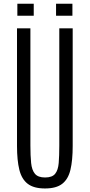

<svg xmlns="http://www.w3.org/2000/svg" viewBox="-20 -1013 487 1042"><path d="M224.1 9.8Q163.6 9.8 130.6 -15.4Q97.7 -40.5 85 -91.6Q72.3 -142.6 72.3 -220.7V-859.4H145V-223.1Q145 -167.5 148.9 -128.7Q152.8 -89.8 169.7 -69.8Q186.5 -49.8 224.6 -49.8Q263.2 -49.8 279.3 -69.8Q295.4 -89.8 298.6 -128.4Q301.8 -167 301.8 -222.7V-859.4H374.5V-220.7Q374.5 -142.6 362.3 -91.6Q350.1 -40.5 317.6 -15.4Q285.2 9.8 224.1 9.8ZM284.2 -927.7V-992.7H373V-927.7ZM74.2 -927.7V-992.7H163.1V-927.7Z"/></svg>

Font: Antonio Thin
Style: Regular
Weight: 250
Designer: Vernon Adams
Foundry: Vernon Adams
Version: Version 1.002